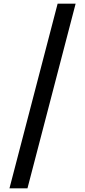

<svg xmlns="http://www.w3.org/2000/svg" viewBox="-20 -820 468 1056"><path d="M396 -800 131 216H32L297 -800Z"/></svg>

Font: Noto Sans Sinhala ExtraCondensed SemiBold
Style: Regular
Weight: 600
Width: 2
Designer: Jelle Bosma - Monotype Design Team
Foundry: Monotype Imaging Inc.
Version: Version 2.006; ttfautohint (v1.8.4.7-5d5b)